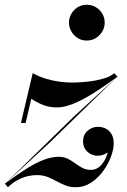

<svg xmlns="http://www.w3.org/2000/svg" viewBox="-54 -777 534 807"><path d="M-33 -4.5 259.5 -290 439.5 -455 150 -173ZM-20.5 10 -33.5 -5Q17 -42.5 57 -67.8Q97 -93 130.2 -105.5Q163.5 -118 193 -118Q215 -118 231.5 -109.5Q248 -101 262.5 -90.2Q277 -79.5 292.5 -71.2Q308 -63 327.5 -63Q351.5 -63 368.5 -80.2Q385.5 -97.5 394.8 -123.5Q404 -149.5 404 -175H423Q422 -160.5 412.2 -148.8Q402.5 -137 387.5 -129.8Q372.5 -122.5 356.5 -122.5Q340.5 -122.5 326.8 -129.8Q313 -137 304 -150.5Q295 -164 295 -182.5Q295 -210.5 314 -227.2Q333 -244 357.5 -244Q376 -244 391 -236.2Q406 -228.5 415 -213Q424 -197.5 424 -175Q424 -149.5 412.2 -118Q400.5 -86.5 378.8 -57Q357 -27.5 328 -8.8Q299 10 265 10Q240.5 10 221 2.2Q201.5 -5.5 183.5 -15.5Q165.5 -25.5 146 -33.2Q126.5 -41 102 -41Q66 -41 34.8 -27.5Q3.5 -14 -20.5 10ZM34 -260 83.5 -469.5Q110.5 -454.5 140 -445.8Q169.5 -437 197.8 -433.5Q226 -430 249 -430Q267 -430 291.8 -431.8Q316.5 -433.5 342.5 -437.8Q368.5 -442 390.8 -449.8Q413 -457.5 426 -469.5L440 -454.5Q406.5 -430.5 372.8 -407.5Q339 -384.5 306 -366Q273 -347.5 242.2 -336.5Q211.5 -325.5 184.5 -325.5Q151.5 -325.5 124.2 -337Q97 -348.5 77.5 -362L53.5 -260ZM310.5 -606.5Q289.5 -606.5 272.8 -617Q256 -627.5 246 -644.8Q236 -662 236 -682Q236 -702.5 246 -719.5Q256 -736.5 272.8 -746.8Q289.5 -757 310.5 -757Q331.5 -757 348.8 -746.8Q366 -736.5 376 -719.5Q386 -702.5 386 -682Q386 -662 376 -644.8Q366 -627.5 348.8 -617Q331.5 -606.5 310.5 -606.5Z"/></svg>

Font: Bodoni Moda 11pt SemiBold
Style: Italic
Weight: 600
Italic angle: -13°
Designer: Owen Earl
Foundry: indestructible type
Version: Version 2.004